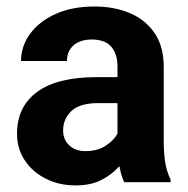

<svg xmlns="http://www.w3.org/2000/svg" viewBox="-20 -558 575 588"><path d="M360.4 0Q351.1 -19 345.7 -49.3Q324.7 -24.9 292 -7.6Q259.3 9.8 211.4 9.8Q161.1 9.8 120.4 -10.7Q79.6 -31.2 55.9 -66.9Q32.2 -102.5 32.2 -148.4Q32.2 -231.4 93.8 -276.6Q155.3 -321.8 276.9 -321.8H339.8V-354.5Q339.8 -392.1 321 -414.6Q302.2 -437 261.2 -437Q225.6 -437 205.3 -419.2Q185.1 -401.4 185.1 -371.1H44.4Q44.4 -416.5 72 -454.3Q99.6 -492.2 150.1 -515.1Q200.7 -538.1 269 -538.1Q330.1 -538.1 378.2 -517.6Q426.3 -497.1 453.9 -456.1Q481.4 -415 481.4 -353.5V-127.4Q481.4 -84 486.8 -56.2Q492.2 -28.3 502.4 -8.3V0ZM242.2 -95.2Q278.3 -95.2 303.7 -111.8Q329.1 -128.4 339.8 -148.9V-242.2H280.8Q224.6 -242.2 199 -218.3Q173.3 -194.3 173.3 -158.2Q173.3 -130.9 191.9 -113Q210.4 -95.2 242.2 -95.2Z"/></svg>

Font: Vazirmatn FD
Style: Bold
Weight: 700
Designer: Saber Rastikerdar
Foundry: Saber Rastikerdar
Version: Version 33.001